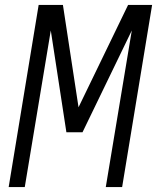

<svg xmlns="http://www.w3.org/2000/svg" viewBox="-20 -755 640 775"><path d="M15 0 136 -735H234L297 -322L497 -735H594L473 0H407L512 -632L313 -221H248L185 -632L80 0Z"/></svg>

Font: Iosevka SS04 Light Extended
Style: Italic
Weight: 300
Width: 7
Italic angle: -9°
Monospace: yes
Designer: Belleve Invis
Foundry: Belleve Invis
Version: Version 19.0.0; ttfautohint (v1.8.4)